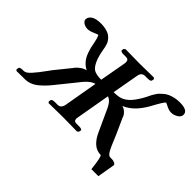

<svg xmlns="http://www.w3.org/2000/svg" viewBox="-151 -941 1344 1344"><g transform="rotate(45 521.0 -268.5)"><path d="M2.9 1 -4.9 -7.8 -2 -22.9Q-1.5 -28.8 7.8 -32Q17.1 -35.2 29.8 -35.2H40Q50.8 -35.2 63.5 -43.7Q76.2 -52.2 93.3 -72Q110.4 -91.8 122.1 -106.7Q133.8 -121.6 155.8 -151.9Q158.2 -154.3 165.5 -165Q172.9 -175.8 175.8 -179.2L271 -296.9H270Q284.2 -315.9 304.9 -330.6Q325.7 -345.2 347.2 -350.1Q327.1 -359.4 311 -375.2Q294.9 -391.1 285.2 -407.5Q275.4 -423.8 267.6 -446Q259.8 -468.3 256.1 -483.9Q252.4 -499.5 249 -520Q245.1 -540.5 240.7 -555.4Q236.3 -570.3 233.4 -576.7Q230.5 -583 229 -583Q224.6 -583 196.8 -570.8Q168 -558.1 147 -558.1Q124.5 -558.1 106.7 -569.6Q88.9 -581.1 88.9 -598.1Q88.9 -601.1 89.8 -603Q93.3 -624.5 116.7 -638.7Q140.1 -652.8 188 -652.8Q212.4 -652.8 232.7 -648.2Q252.9 -643.6 266.4 -637Q279.8 -630.4 290.5 -619.4Q301.3 -608.4 307.1 -599.4Q313 -590.3 317.4 -576.7Q321.8 -563 323.2 -555.2Q324.7 -549.3 327.1 -535.2Q346.7 -419.4 392.1 -389.2Q417 -375 465.8 -375L501 -570.8Q502 -576.7 502 -585Q502 -610.8 476.1 -610.8H450.2Q437.5 -610.8 429 -614.3Q420.4 -617.7 421.9 -623L423.8 -638.2L436 -647Q535.2 -645 574.2 -645L715.8 -647L724.1 -638.2L721.2 -623Q719.7 -610.8 689 -610.8H664.1Q630.4 -610.8 624 -570.8L588.9 -375Q642.1 -375 669.9 -389.2Q703.6 -406.2 732.9 -446Q762.2 -485.8 784.2 -533.2Q789.6 -544.4 792.2 -549.3Q794.9 -554.2 804.2 -569.1Q813.5 -584 822 -592.8Q830.6 -601.6 845.9 -614.5Q861.3 -627.4 877.4 -634.5Q893.6 -641.6 916.7 -647.2Q939.9 -652.8 965.8 -652.8Q1046.9 -652.8 1046.9 -610.8V-603Q1043.5 -584.5 1021 -571.3Q998.5 -558.1 974.1 -558.1Q952.6 -558.1 928.2 -570.8Q904.8 -583 899.9 -583Q898.4 -583 893.1 -576.4Q887.7 -569.8 878.2 -554.7Q868.7 -539.6 857.9 -520L837.9 -483.4Q829.1 -467.8 813.5 -445.6Q797.9 -423.3 782.2 -407Q766.6 -390.6 745.1 -374.8Q723.6 -358.9 700.2 -350.1Q720.2 -345.2 736.1 -330.3Q752 -315.4 758.8 -296.9H757.8L811 -179.2L829.1 -136.2Q839.8 -109.9 846.2 -95.7Q852.5 -81.5 861.3 -65.4Q870.1 -49.3 878.7 -42.2Q887.2 -35.2 896 -35.2H913.1Q926.3 -35.2 939.7 -28.6Q953.1 -22 951.2 -12.2L929.2 116.2H859.9Q847.2 0 835 0Q756.8 0 710 -107.9L654.8 -228Q635.7 -274.4 619.1 -297.1Q602.5 -319.8 581.1 -326.2L537.1 -74.2Q535.2 -64.5 535.2 -60.1Q535.2 -46.4 541.5 -40.8Q547.9 -35.2 562 -35.2H587.9Q600.6 -35.2 608.6 -32Q616.7 -28.8 616.2 -22.9L612.8 -7.8L602.1 1Q502 -1 462.9 -1L320.8 1L314 -7.8L315.9 -22.9Q318.8 -35.2 348.1 -35.2H374Q406.2 -35.2 414.1 -74.2L458 -326.2Q433.6 -319.8 408.9 -297.4Q384.3 -274.9 349.1 -228L252 -107.9Q235.4 -87.4 220.7 -72.3Q206.1 -57.1 184.6 -38.8Q163.1 -20.5 138.4 -10.5Q113.8 -0.5 88.9 0Z"/></g></svg>

Font: Linux Libertine G
Style: Bold Italic
Weight: 700
Italic angle: -11.5°
Designer: Philipp H. Poll
Foundry: Philipp H. Poll
Version: Version 4.1.0